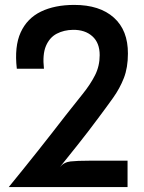

<svg xmlns="http://www.w3.org/2000/svg" viewBox="-20 -762 586 782"><path d="M15.5 0Q76 -74 133.8 -146.8Q191.5 -219.5 247 -291.5Q285 -340 316.5 -379Q348 -418 367 -455.5Q386 -493 386 -537.5Q386 -587.5 356.2 -614.2Q326.5 -641 277.5 -640.5Q240.5 -640 211.2 -624.8Q182 -609.5 167.2 -575Q152.5 -540.5 159 -482H48.5Q38 -572.5 64.2 -630Q90.5 -687.5 146.8 -714.8Q203 -742 282.5 -742Q386 -742 443.8 -690.2Q501.5 -638.5 501 -543.5Q501 -486.5 484.5 -444.2Q468 -402 440.8 -363.8Q413.5 -325.5 380.5 -281.5Q340.5 -227.5 299.2 -175.5Q258 -123.5 224 -81.5Q240.5 -101.5 267.2 -104.5Q294 -107.5 343 -107.5H499.5V0Z"/></svg>

Font: Spline Sans Medium
Style: Regular
Weight: 500
Designer: Eben Sorkin, Mirko Velimirovic
Foundry: Sorkin Type
Version: Version 1.000; ttfautohint (v1.8.3)